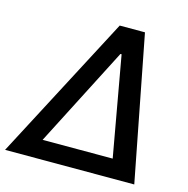

<svg xmlns="http://www.w3.org/2000/svg" viewBox="-148 -831 913 933"><g transform="rotate(15 308.5 -364.0)"><path d="M-41 0 340.8 -727.5H467.8L608.9 0ZM122.6 -94.2H475.1L385.7 -595.2H379.9Z"/></g></svg>

Font: Inter Tight Medium
Style: Italic
Weight: 500
Italic angle: -9.39999°
Designer: Rasmus Andersson
Foundry: rsms
Version: Version 3.004